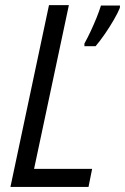

<svg xmlns="http://www.w3.org/2000/svg" viewBox="-20 -734 491 754"><path d="M21 0 172.4 -713.9H250.5L113.8 -70.8H341.8L327.6 0ZM311.5 -552.7V-563Q323.7 -585 336.2 -611.6Q348.6 -638.2 359.4 -664.8Q370.1 -691.4 376.5 -712.4H451.2L450.7 -703.1Q443.4 -684.6 427.5 -657Q411.6 -629.4 392.3 -601.3Q373 -573.2 355.5 -552.7Z"/></svg>

Font: Open Sans SemiCondensed
Style: Italic
Weight: 400
Width: 4
Italic angle: -12°
Designer: Monotype Design Team
Foundry: Monotype Imaging Inc.
Version: Version 3.000